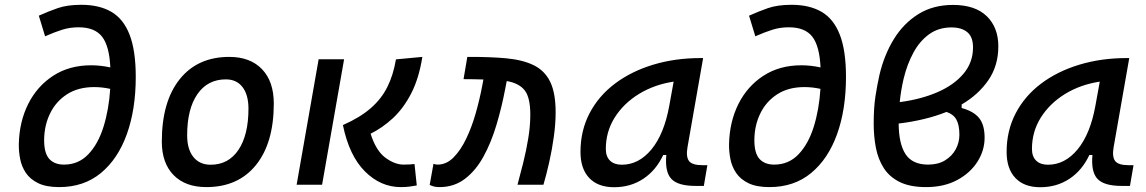

<svg xmlns="http://www.w3.org/2000/svg" viewBox="-20 -762 4728 792"><path d="M224.1 9.8Q170.9 9.8 137.7 -6.3Q104.5 -22.5 86.9 -48.6Q69.3 -74.7 63.2 -106Q57.1 -137.2 57.6 -167.5Q59.6 -259.8 96.4 -333.3Q133.3 -406.7 199.7 -449.7Q266.1 -492.7 356 -492.7Q394.5 -492.7 435.1 -483.9Q431.2 -571.8 401.1 -610.6Q371.1 -649.4 304.2 -649.4Q268.6 -649.4 237.3 -639.6Q206.1 -629.9 166 -612.3L140.1 -697.3Q178.7 -714.8 218.3 -728.5Q257.8 -742.2 315.4 -742.2Q389.6 -742.2 439.5 -713.1Q489.3 -684.1 514.6 -618.7Q540 -553.2 540 -444.8Q540 -311 503.2 -208.5Q466.3 -106 396 -48.1Q325.7 9.8 224.1 9.8ZM434.6 -395.5Q400.9 -402.8 368.7 -402.8Q302.2 -402.8 256.3 -373Q210.4 -343.3 186.5 -293.9Q162.6 -244.6 162.1 -185.5Q161.6 -130.9 182.9 -106.9Q204.1 -83 244.1 -83Q303.7 -83 344.2 -125.5Q384.8 -168 407 -239Q429.2 -310.1 434.6 -395.5Z M831.1 9.8Q744.6 9.8 696 -39.8Q647.5 -89.4 647.5 -177.7Q647.5 -342.8 721.2 -435.1Q794.9 -527.3 925.8 -527.3Q1012.2 -527.3 1060.8 -476.6Q1109.4 -425.8 1109.4 -335Q1109.4 -172.4 1035.9 -81.3Q962.4 9.8 831.1 9.8ZM849.1 -82.5Q922.4 -82.5 963.6 -143.8Q1004.9 -205.1 1004.9 -314Q1004.9 -370.6 980.5 -402.6Q956.1 -434.6 911.6 -434.6Q836.4 -434.6 794.2 -373.5Q752 -312.5 752 -203.6Q752 -146.5 777.6 -114.5Q803.2 -82.5 849.1 -82.5Z M1633.3 9.8Q1550.3 9.8 1485.4 -54.9Q1420.4 -119.6 1394.5 -246.1Q1465.3 -277.3 1509.5 -315.9Q1553.7 -354.5 1578.1 -403.8Q1602.5 -453.1 1613.3 -517.1L1722.2 -527.3Q1708 -438 1676 -376.2Q1644 -314.5 1600.6 -274.4Q1557.1 -234.4 1508.8 -210.4Q1530.8 -140.6 1569.3 -111.8Q1607.9 -83 1645 -83Q1661.1 -83 1670.2 -83.7Q1679.2 -84.5 1689.9 -85.4L1699.2 2.9Q1684.1 5.9 1668.7 7.8Q1653.3 9.8 1633.3 9.8ZM1203.6 0 1294.4 -517.6H1399.4L1308.6 0Z M2114.7 0Q2126.5 -43 2138.7 -92.3Q2150.9 -141.6 2159.2 -192.1Q2167.5 -242.7 2167.5 -288.6Q2167.5 -359.9 2144.3 -389.4Q2121.1 -418.9 2070.3 -427.7L2064.5 -397.9Q2049.8 -319.8 2027.8 -246.6Q2005.9 -173.3 1974.1 -115.7Q1942.4 -58.1 1897.7 -24.2Q1853 9.8 1793 9.8Q1782.2 9.8 1773.4 8.1Q1764.6 6.3 1752.4 1L1768.1 -86.4Q1775.4 -84.5 1777.3 -83.7Q1779.3 -83 1785.2 -83Q1821.8 -83 1851.3 -113Q1880.9 -143.1 1903.8 -191.4Q1926.8 -239.7 1942.9 -296.9Q1959 -354 1969.2 -408.2L1974.1 -434.1Q1965.3 -434.6 1955.8 -434.6Q1946.3 -434.6 1936.5 -435.1Q1926.3 -435.1 1915 -435.3Q1903.8 -435.5 1892.1 -435.5L1907.7 -527.3Q2000 -527.8 2068.4 -521.5Q2136.7 -515.1 2182.1 -492.7Q2227.5 -470.2 2249.8 -424.1Q2272 -377.9 2272 -298.8Q2272 -251.5 2264.6 -198.5Q2257.3 -145.5 2245.8 -94.2Q2234.4 -43 2221.7 0Z M2513.2 10.3Q2446.8 10.3 2410.6 -27.8Q2374.5 -65.9 2374.5 -135.3Q2374.5 -223.1 2411.9 -294.7Q2449.2 -366.2 2516.6 -417Q2584 -467.8 2674.3 -495.1Q2764.6 -522.5 2870.6 -522.5H2880.4L2815.9 -154.8Q2809.1 -115.7 2822 -98.1Q2835 -80.6 2877.9 -80.6H2897.9L2883.3 4.9H2848.6Q2776.9 4.9 2749.5 -23.9Q2722.2 -52.7 2728.5 -122.6H2715.8Q2686 -59.1 2633.5 -24.4Q2581.1 10.3 2513.2 10.3ZM2544.9 -82.5Q2615.2 -82.5 2667.5 -146Q2719.7 -209.5 2740.7 -325.7L2758.8 -425.3Q2678.7 -413.1 2615.5 -374.3Q2552.2 -335.4 2515.6 -277.1Q2479 -218.8 2479 -147.5Q2479 -116.2 2496.3 -99.4Q2513.7 -82.5 2544.9 -82.5Z M3153.8 9.8Q3100.6 9.8 3067.4 -6.3Q3034.2 -22.5 3016.6 -48.6Q2999 -74.7 2992.9 -106Q2986.8 -137.2 2987.3 -167.5Q2989.3 -259.8 3026.1 -333.3Q3063 -406.7 3129.4 -449.7Q3195.8 -492.7 3285.6 -492.7Q3324.2 -492.7 3364.7 -483.9Q3360.8 -571.8 3330.8 -610.6Q3300.8 -649.4 3233.9 -649.4Q3198.2 -649.4 3167 -639.6Q3135.7 -629.9 3095.7 -612.3L3069.8 -697.3Q3108.4 -714.8 3147.9 -728.5Q3187.5 -742.2 3245.1 -742.2Q3319.3 -742.2 3369.1 -713.1Q3418.9 -684.1 3444.3 -618.7Q3469.7 -553.2 3469.7 -444.8Q3469.7 -311 3432.9 -208.5Q3396 -106 3325.7 -48.1Q3255.4 9.8 3153.8 9.8ZM3364.3 -395.5Q3330.6 -402.8 3298.3 -402.8Q3231.9 -402.8 3186 -373Q3140.1 -343.3 3116.2 -293.9Q3092.3 -244.6 3091.8 -185.5Q3091.3 -130.9 3112.5 -106.9Q3133.8 -83 3173.8 -83Q3233.4 -83 3273.9 -125.5Q3314.5 -168 3336.7 -239Q3358.9 -310.1 3364.3 -395.5Z M3946.8 -331.1V-316.4Q3996.1 -303.2 4018.8 -275.1Q4041.5 -247.1 4041.5 -194.3Q4041.5 -141.1 4011.7 -94.5Q3981.9 -47.9 3927.7 -19Q3873.5 9.8 3800.3 9.8Q3733.9 9.8 3691.4 -11.2Q3648.9 -32.2 3625.5 -68.8Q3602.1 -105.5 3593 -152.6Q3584 -199.7 3584 -252Q3584 -317.9 3591.3 -365.2Q3598.6 -412.6 3607.9 -453.6Q3627 -534.7 3666.7 -599.9Q3706.5 -665 3767.6 -703.4Q3828.6 -741.7 3911.1 -741.7Q4002.4 -741.7 4050.3 -695.3Q4098.1 -648.9 4098.1 -570.8Q4098.1 -491.2 4057.1 -431.4Q4016.1 -371.6 3946.8 -331.1ZM3691.4 -340.8Q3778.3 -352.1 3846.7 -381.6Q3915 -411.1 3954.3 -457.8Q3993.7 -504.4 3993.7 -566.4Q3993.7 -609.9 3970 -629.4Q3946.3 -648.9 3904.8 -648.9Q3851.6 -648.9 3812.5 -620.6Q3773.4 -592.3 3747.6 -544.4Q3721.7 -496.6 3707.5 -437.5Q3702.1 -414.6 3698 -390.1Q3693.8 -365.7 3691.4 -340.8ZM3884.3 -300.3Q3840.3 -282.7 3790.5 -270.8Q3740.7 -258.8 3687 -252.4Q3687.5 -168 3715.8 -125.5Q3744.1 -83 3808.6 -83Q3849.6 -83 3878.4 -100.6Q3907.2 -118.2 3922.4 -146.2Q3937.5 -174.3 3937.5 -206.1Q3937.5 -246.6 3925 -268.8Q3912.6 -291 3884.3 -300.3Z M4271 10.3Q4204.6 10.3 4168.5 -27.8Q4132.3 -65.9 4132.3 -135.3Q4132.3 -223.1 4169.7 -294.7Q4207 -366.2 4274.4 -417Q4341.8 -467.8 4432.1 -495.1Q4522.5 -522.5 4628.4 -522.5H4638.2L4573.7 -154.8Q4566.9 -115.7 4579.8 -98.1Q4592.8 -80.6 4635.7 -80.6H4655.8L4641.1 4.9H4606.4Q4534.7 4.9 4507.3 -23.9Q4480 -52.7 4486.3 -122.6H4473.6Q4443.8 -59.1 4391.4 -24.4Q4338.9 10.3 4271 10.3ZM4302.7 -82.5Q4373 -82.5 4425.3 -146Q4477.5 -209.5 4498.5 -325.7L4516.6 -425.3Q4436.5 -413.1 4373.3 -374.3Q4310.1 -335.4 4273.4 -277.1Q4236.8 -218.8 4236.8 -147.5Q4236.8 -116.2 4254.2 -99.4Q4271.5 -82.5 4302.7 -82.5Z"/></svg>

Font: Cascadia Mono
Style: Italic
Weight: 400
Italic angle: -10°
Monospace: yes
Designer: Aaron Bell
Foundry: Saja Typeworks
Version: Version 2404.023; ttfautohint (v1.8.4)